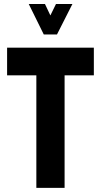

<svg xmlns="http://www.w3.org/2000/svg" viewBox="-20 -916 492 936"><path d="M120.1 -896.5H199.2L225.6 -840.8L252.9 -896.5H333L257.8 -748H193.4ZM14.6 -548.8V-683.6H437.5V-548.8H294.9V0H157.2V-548.8Z"/></svg>

Font: Post No Bills Colombo ExtraBold
Style: Regular
Weight: 800
Designer: Kosala Senevirathne, Siva Puranthara, Lasantha Premarathna, Tharique Azeez
Foundry: Mooniak
Version: Version 1.220 ; ttfautohint (v1.6)